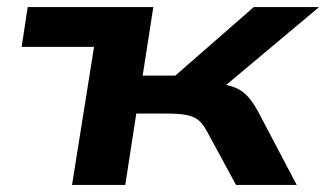

<svg xmlns="http://www.w3.org/2000/svg" viewBox="-20 -521 919 541"><path d="M183 0 245 -389H41L58 -501H412L382 -308H474L695 -501H879L576 -247L579 -287Q615 -284 636.5 -276.5Q658 -269 673.5 -254Q689 -239 706 -209L816 0H645L562 -153Q551 -173 538.5 -183Q526 -193 505.5 -197Q485 -201 450 -201H364L333 0Z"/></svg>

Font: Nunito Sans 7pt Expanded
Style: Bold Italic
Weight: 700
Width: 7
Italic angle: -9°
Designer: Vernon Adams
Foundry: Vernon Adams
Version: Version 3.101;gftools[0.9.27]